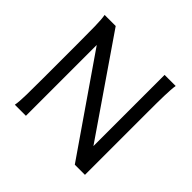

<svg xmlns="http://www.w3.org/2000/svg" viewBox="-173 -896 1078 1078"><g transform="rotate(45 366.0 -356.5)"><path d="M166 -562.5V0H78.1Q83.5 -29.3 84.5 -84.7Q85.4 -140.1 85.4 -212.4V-500.5Q85.4 -572.8 84.5 -628.2Q83.5 -683.6 78.1 -712.9H166L554.2 -147.9V-712.9H642.1Q639.6 -698.2 638.2 -676.8Q636.7 -655.3 636 -628.2Q635.3 -601.1 635 -568.8Q634.8 -536.6 634.8 -500.5V0H554.2Z"/></g></svg>

Font: Andika Phon
Style: Regular
Weight: 400
Designer: Victor Gaultney, Annie Olsen, Julie Remington, Don Collingsworth, Eric Hays, Becca Hirsbrunner
Foundry: SIL International
Version: Version 5.000